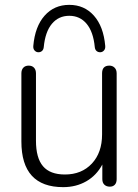

<svg xmlns="http://www.w3.org/2000/svg" viewBox="-20 -762 568 790"><path d="M68 -180V-460Q68 -475 76 -483.5Q84 -492 98 -492Q112 -492 120 -483.5Q128 -475 128 -460V-183Q128 -112 157 -78Q186 -44 247 -44Q316 -44 358 -89Q400 -134 400 -209V-460Q400 -492 430 -492Q443 -492 451.5 -483.5Q460 -475 460 -460V-25Q460 -10 452.5 -2Q445 6 432 6Q418 6 409.5 -2Q401 -10 401 -25V-85Q377 -40 335 -16Q293 8 240 8Q68 8 68 -180ZM117 -573Q124 -653 163.5 -697.5Q203 -742 265 -742Q327 -742 366.5 -697.5Q406 -653 413 -573Q414 -561 407.5 -554Q401 -547 392 -547Q383 -547 377 -552.5Q371 -558 370 -568Q364 -631 336.5 -664Q309 -697 265 -697Q221 -697 193.5 -664Q166 -631 160 -568Q159 -558 153 -552.5Q147 -547 138 -547Q129 -547 122.5 -554Q116 -561 117 -573Z"/></svg>

Font: SN Pro Light
Style: Regular
Weight: 300
Designer: Tobias Whetton
Foundry: Supernotes
Version: Version 1.002